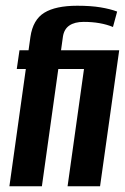

<svg xmlns="http://www.w3.org/2000/svg" viewBox="-20 -652 438 672"><path d="M12.9 0 70.4 -410.6H38.7L48.2 -476H79.9L86.5 -522.8Q95.2 -582.9 135 -607.4Q174.7 -631.9 250.5 -631.9Q298.3 -631.9 332.3 -626.2Q366.4 -620.5 390 -611.5L375.4 -557.5Q353.9 -566.4 328.3 -570.9Q302.8 -575.4 272.7 -575.4Q241.1 -575.4 222.6 -562.6Q204.1 -549.9 200.2 -523.5L193.6 -476H397.2L330.2 0H216.5L274 -410.6H184.1L126.6 0Z"/></svg>

Font: Alumni Sans SC Thin
Style: Italic
Weight: 100
Italic angle: -8°
Designer: Robert E. Leuschke
Foundry: Robert E. Leuschke
Version: Version 1.016